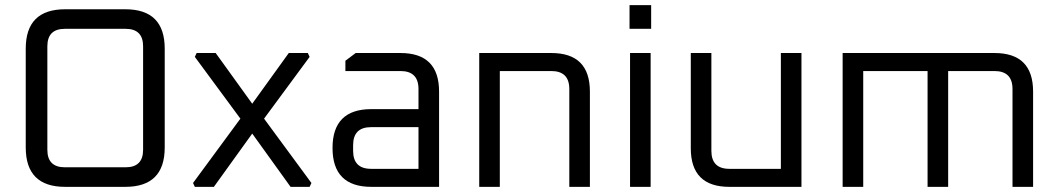

<svg xmlns="http://www.w3.org/2000/svg" viewBox="-20 -726 4110 746"><path d="M80 -153V-537Q80 -690 233 -690H467Q620 -690 620 -537V-153Q620 0 467 0H233Q80 0 80 -153ZM164 -144Q164 -76 232 -76H468Q536 -76 536 -144V-546Q536 -614 468 -614H232Q164 -614 164 -546Z M730 -15 914 -265 737 -505 744 -520H818L960 -323L1102 -520H1176L1183 -505L1006 -265L1190 -15L1183 0H1109L960 -207L811 0H737Z M1423 0Q1272 0 1272 -151Q1272 -302 1423 -302H1606V-380Q1606 -450 1536 -450H1322V-490L1362 -520H1536Q1686 -520 1686 -370V0ZM1352 -140Q1352 -70 1422 -70H1606V-232H1422Q1352 -232 1352 -162Z M1842 0V-520H2122Q2272 -520 2272 -370V0H2192V-380Q2192 -450 2122 -450H1922V0Z M2426 -614V-706H2510V-614ZM2428 0V-520H2508V0Z M2664 -150V-520H2744V-140Q2744 -70 2814 -70H3014V-520H3094V0H2814Q2664 0 2664 -150Z M3254 0V-520H3844Q3994 -520 3994 -370V0H3914V-380Q3914 -450 3844 -450H3664V0H3584V-450H3334V0Z"/></svg>

Font: Oxanium
Style: Regular
Weight: 400
Designer: Severin Meyer
Version: Version 1.001